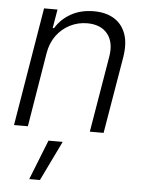

<svg xmlns="http://www.w3.org/2000/svg" viewBox="-55 -597 659 882"><g transform="rotate(5 274.5 -156.0)"><path d="M142.1 -340.8 85.9 0H22L112.8 -545.9H174.8L160.2 -459.5H166.5Q191.9 -502 237.1 -527.3Q282.2 -552.7 342.3 -552.7Q397.5 -552.7 435.3 -529.8Q473.1 -506.8 489.3 -462.4Q505.4 -418 494.6 -353L435.1 0H371.6L430.2 -349.1Q441.9 -416 411.4 -455.3Q380.9 -494.6 317.4 -495.1Q274.4 -495.1 237.3 -476.3Q200.2 -457.5 175 -423.1Q149.9 -388.7 142.1 -340.8ZM113.3 241.2 186 57.6H251.5L162.6 241.2Z"/></g></svg>

Font: Inter Tight Light
Style: Italic
Weight: 300
Italic angle: -9.39999°
Designer: Rasmus Andersson
Foundry: rsms
Version: Version 3.004